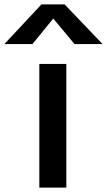

<svg xmlns="http://www.w3.org/2000/svg" viewBox="-105 -855 487 875"><path d="M-85 -654.3 84 -835H189.5L362.3 -654.3H234.4L137.7 -770.5L43 -654.3ZM74.2 0V-563.5H197.3V0Z"/></svg>

Font: Gothic A1
Style: Bold
Weight: 700
Version: Version 2.50